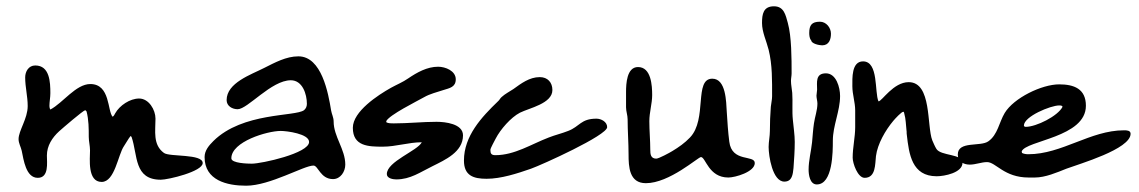

<svg xmlns="http://www.w3.org/2000/svg" viewBox="-20 -706 3618 610"><path d="M39 -264C39 -251 46 -240 49 -227C55 -199 62 -141 100 -141C136 -141 129 -189 129 -212C129 -243 146 -269 168 -289C178 -298 244 -355 251 -356L255 -352C262 -325 262 -298 262 -271C262 -257 266 -243 266 -228C266 -202 257 -128 303 -128C345 -128 355 -215 374 -242C381 -252 388 -266 395 -274L398 -271C418 -213 405 -135 491 -135C514 -135 624 -161 624 -188C624 -218 519 -207 501 -220C465 -246 474 -290 474 -329C474 -357 453 -393 422 -393C393 -393 360 -371 346 -346C344 -342 342 -338 338 -335C321 -352 331 -439 267 -439C221 -439 180 -379 140 -358C138 -361 137 -365 137 -369C137 -383 140 -396 140 -410C140 -445 138 -498 92 -498C71 -498 60 -479 60 -460C60 -429 68 -400 68 -369C68 -329 39 -291 39 -264Z M630 -207C630 -133 701 -116 762 -116C838 -116 945 -180 976 -180C991 -180 998 -137 1038 -137C1062 -137 1077 -161 1077 -183C1077 -232 1040 -272 1040 -320C1040 -333 1034 -343 1032 -355C1023 -410 1002 -527 928 -527C889 -527 853 -507 819 -490C778 -469 700 -443 700 -388C700 -369 718 -359 735 -359C767 -359 842 -451 904 -451C941 -451 955 -407 955 -376C955 -368 952 -361 946 -356C918 -335 751 -350 658 -258C644 -244 630 -228 630 -207ZM715 -203C715 -256 829 -290 872 -290C891 -290 962 -281 962 -255C962 -219 811 -186 780 -186C768 -186 715 -187 715 -203Z M1208 -317 1207 -321C1217 -341 1304 -384 1327 -397C1346 -408 1368 -413 1389 -420C1408 -426 1428 -429 1428 -454C1428 -481 1395 -494 1372 -494C1337 -494 1305 -476 1277 -457C1260 -445 1240 -437 1222 -427C1181 -404 1101 -352 1101 -300C1101 -241 1151 -240 1196 -240C1238 -240 1278 -254 1320 -254C1307 -227 1209 -193 1209 -153C1209 -139 1229 -136 1239 -136C1284 -136 1315 -159 1354 -178C1394 -198 1451 -223 1451 -276C1451 -313 1394 -319 1367 -319C1322 -319 1277 -314 1231 -314C1223 -314 1215 -314 1208 -317Z M1538 -230C1538 -235 1552 -260 1555 -266C1570 -295 1603 -333 1632 -348C1662 -363 1735 -377 1735 -420C1735 -444 1720 -461 1695 -461C1662 -461 1636 -441 1611 -423C1599 -415 1585 -408 1574 -398C1569 -394 1567 -388 1562 -384C1510 -334 1454 -274 1454 -196C1454 -148 1484 -138 1526 -138C1572 -138 1624 -155 1667 -170C1701 -182 1909 -276 1909 -302C1909 -319 1890 -329 1875 -329C1825 -329 1822 -304 1785 -290C1765 -282 1743 -277 1723 -269C1668 -248 1615 -213 1554 -213C1541 -213 1538 -218 1538 -230Z M2007 -493C1971 -493 1969 -439 1969 -414V-365C1969 -352 1974 -340 1974 -327C1974 -290 1977 -253 1977 -216C1977 -176 1979 -124 2032 -124C2107 -124 2198 -207 2207 -207C2222 -207 2231 -142 2294 -142C2316 -142 2378 -160 2378 -188C2378 -215 2305 -189 2297 -256C2293 -287 2291 -319 2289 -351C2287 -382 2287 -456 2243 -456C2184 -456 2228 -327 2172 -269C2156 -252 2136 -238 2116 -226C2108 -221 2073 -202 2065 -202C2047 -202 2046 -217 2046 -230C2046 -260 2043 -291 2043 -321C2043 -349 2052 -377 2052 -404C2052 -434 2049 -493 2007 -493Z M2433 -400C2433 -389 2430 -378 2429 -367C2427 -342 2426 -315 2426 -290C2426 -273 2422 -256 2422 -239C2422 -211 2434 -129 2472 -129C2497 -129 2499 -153 2501 -172C2503 -200 2505 -227 2505 -255C2505 -278 2501 -302 2499 -325C2496 -353 2499 -382 2497 -411C2496 -424 2493 -436 2493 -449C2493 -457 2495 -465 2495 -473C2495 -519 2495 -590 2483 -633C2476 -658 2471 -686 2439 -686C2405 -686 2401 -661 2401 -633C2401 -604 2415 -576 2422 -548C2434 -500 2433 -449 2433 -400Z M2592 -562C2614 -562 2620 -581 2620 -599C2620 -618 2605 -637 2585 -637C2559 -637 2551 -626 2551 -601C2551 -594 2552 -585 2556 -579H2557C2557 -567 2583 -562 2592 -562ZM2549 -167C2549 -151 2553 -120 2575 -120C2626 -120 2626 -224 2626 -259C2626 -307 2649 -353 2649 -401C2649 -428 2637 -473 2604 -473C2570 -473 2576 -444 2576 -421C2576 -415 2574 -408 2574 -402C2574 -394 2577 -385 2577 -377C2577 -356 2569 -335 2566 -314C2563 -294 2562 -274 2560 -254C2557 -225 2549 -196 2549 -167Z M2722 -511C2685 -511 2688 -457 2688 -432C2688 -406 2697 -381 2697 -355V-302C2697 -270 2689 -238 2689 -205C2689 -187 2705 -141 2727 -141C2763 -141 2760 -185 2763 -210C2768 -249 2793 -292 2818 -322C2823 -328 2844 -351 2850 -351C2852 -351 2853 -346 2853 -345C2858 -328 2858 -309 2860 -292C2861 -287 2860 -283 2861 -278C2868 -216 2877 -146 2956 -146C2980 -146 3038 -157 3038 -189C3038 -218 2969 -210 2955 -233C2950 -241 2946 -251 2942 -260C2924 -306 2941 -445 2867 -445C2818 -445 2782 -384 2771 -384C2758 -413 2772 -511 2722 -511Z M3023 -215C3023 -193 3041 -183 3061 -183C3080 -183 3098 -191 3116 -191C3144 -191 3170 -142 3248 -142H3268C3301 -142 3338 -158 3368 -170C3408 -185 3572 -232 3572 -281C3572 -292 3559 -292 3551 -292C3444 -292 3354 -216 3247 -216C3240 -216 3233 -217 3227 -220L3226 -225C3239 -260 3430 -269 3430 -370C3430 -424 3392 -438 3345 -438C3290 -438 3201 -395 3172 -347C3154 -317 3150 -278 3120 -257C3095 -239 3023 -259 3023 -215ZM3233 -307C3233 -336 3318 -371 3345 -371C3348 -371 3350 -371 3353 -370L3356 -367C3341 -337 3272 -303 3239 -303C3237 -303 3233 -304 3233 -307Z"/></svg>

Font: ChillLongCangKaiShu Medium
Style: Regular
Weight: 500
Version: Version 3.500;Glyphs 3.1.1 (3135)